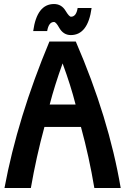

<svg xmlns="http://www.w3.org/2000/svg" viewBox="-20 -940 626 960"><path d="M357.9 -417.5Q334 -511.7 293 -623Q252.9 -511.7 228.5 -417.5ZM146 -784.7Q164.6 -919.9 250 -919.9Q287.6 -919.9 308.1 -885.7Q325.7 -856.4 335 -856.4Q361.3 -856.4 368.2 -899.9H438Q419.4 -764.6 334 -764.6Q296.4 -764.6 275.4 -802.2Q259.8 -830.1 250 -830.1Q223.6 -830.1 215.8 -784.7ZM2.4 0Q67.9 -351.6 227.1 -732.4H358.9Q523.9 -351.6 583.5 0H451.7Q425.8 -155.3 384.8 -305.2H202.1Q161.6 -156.7 134.3 0Z"/></svg>

Font: Consola Mono
Style: Bold
Weight: 700
Monospace: yes
Designer: Wojciech Kalinowski "wmk69" (wmk69@o2.pl)
Foundry: Wojciech Kalinowski "wmk69" (wmk69@o2.pl)
Version: Version 2.1.0